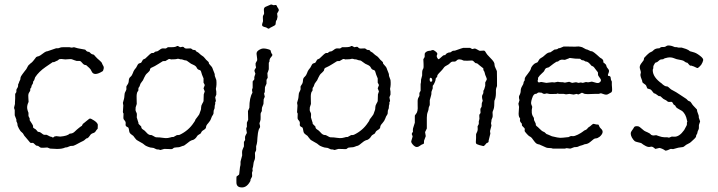

<svg xmlns="http://www.w3.org/2000/svg" viewBox="-20 -655 3212 859"><path d="M61 -276.9Q65.9 -286.6 65.9 -289.1L70.8 -299.3Q71.3 -309.6 74.2 -314Q77.1 -318.4 81.1 -324.2Q85 -330.1 90.3 -336.4Q95.7 -342.8 97.7 -345.7Q99.6 -348.6 103 -355.5Q106 -361.8 108.4 -363.8Q110.8 -365.2 113.3 -368.2Q115.7 -371.1 119.6 -373.5Q123.5 -376 130.9 -385.3Q138.2 -394 139.2 -396Q140.1 -397.9 141.6 -399.4Q143.1 -400.9 146.5 -401.9Q149.9 -402.8 153.8 -403.8Q158.7 -405.3 171.9 -415.5Q185.1 -425.8 192.4 -425.8L231 -439H237.3Q243.7 -439 247.6 -441.4Q252 -443.8 262.2 -443.8H291Q300.3 -440.9 304.2 -442.4Q308.1 -443.8 311 -443.8L328.1 -439L359.9 -433.1Q361.8 -433.1 363.8 -430.2Q368.7 -422.9 378.9 -422.9Q388.2 -413.1 393.1 -412.1Q397.9 -411.1 398.9 -410.6Q400.4 -410.2 407.7 -401.4Q415 -393.1 425.3 -384.8Q435.5 -376.5 437 -370.1L439.9 -363.8Q445.8 -356 443.8 -347.7Q441.9 -339.4 439.9 -336.9Q399.9 -311.5 389.6 -336.4Q385.7 -345.7 379.4 -351.1Q373 -356 365.2 -363.8Q356 -363.3 349.1 -372.1Q341.8 -380.9 338.9 -381.8Q335.9 -382.8 331.1 -382.3Q326.2 -381.8 323.2 -382.3Q320.3 -382.8 312.5 -385.7Q304.7 -388.7 300.8 -390.1Q295.9 -391.1 286.1 -390.1Q276.4 -389.2 272 -389.2L253.9 -391.1Q251 -391.1 245.1 -390.1L236.8 -383.8Q235.8 -382.8 233.9 -382.8L221.7 -377H215.8Q213.9 -376 183.6 -355Q153.3 -334 137.2 -309.1Q136.7 -306.6 134.8 -301.8Q132.8 -296.9 132.8 -295.9Q127.9 -291 127.9 -287.6V-283.2L121.1 -271L120.1 -264.2Q115.2 -259.8 115.2 -254.9V-249Q114.3 -247.1 111.3 -242.7Q108.4 -238.3 107.4 -234.4Q106 -230.5 106.9 -217.3Q107.9 -203.6 107.9 -199.2Q98.1 -179.7 103 -163.1Q103 -161.1 105 -156.7Q106.9 -152.3 107.4 -150.4Q107.9 -148.4 107.4 -142.6Q106.9 -137.2 107.9 -134.8L112.8 -125Q112.8 -121.1 112.8 -117.2Q127.9 -94.7 127.9 -92.3V-86.9Q127.9 -82.5 134.3 -79.6Q140.6 -76.7 144 -71.8Q147.9 -66.9 149.9 -64.9H153.8Q158.7 -64.9 165 -59.6Q171.4 -54.2 176.8 -51.8Q182.6 -51.8 189 -51.8L204.6 -43.9Q210.9 -43.9 214.8 -40Q222.2 -40 222.2 -43.9Q226.1 -44.9 231.9 -45.9L249 -43.9Q281.2 -46.4 292 -57.1Q305.2 -57.1 314 -65.9Q322.8 -74.7 334 -83.5Q345.2 -92.3 346.2 -91.8Q347.2 -93.8 348.6 -96.7Q350.1 -99.6 351.1 -101.1Q352.1 -102.1 354.5 -103.5Q356.4 -104.5 365.2 -112.3Q374 -120.1 375 -120.1Q376 -120.1 377.4 -122.1Q378.9 -124 382.8 -124.5Q386.7 -125 400.4 -116.2Q414.1 -107.4 417 -99.1Q418 -98.6 417.5 -91.8Q417 -85 417 -79.1Q410.6 -72.8 407.7 -67.4Q404.3 -61.5 395.5 -59.1Q386.7 -56.2 381.8 -47.9Q377 -39.6 370.1 -36.1H367.2Q365.2 -34.2 362.3 -32.2Q359.4 -30.3 357.4 -27.8Q355 -25.4 341.8 -19.5Q329.1 -13.2 318.8 -7.3Q308.6 -1.5 301.8 -2.4Q294.9 -2.9 287.6 1Q280.8 4.9 272 4.9Q256.8 12.2 231.4 11.2Q206.1 9.8 204.1 9.8L191.9 4.9Q189 4.9 176.3 5.9Q163.6 6.8 160.6 4.9Q157.7 2.9 155.8 1.5Q153.8 0 152.3 -1Q150.9 -2 149.9 -2.4Q148.9 -2.9 146 -2.9Q143.1 -2.9 141.6 -3.9Q140.1 -4.9 136.2 -8.8Q132.8 -12.7 129.9 -14.6Q127 -16.6 122.6 -15.6Q118.2 -15.1 116.2 -16.1Q114.3 -17.1 107.4 -25.9Q100.6 -34.7 94.2 -41.5Q87.9 -47.9 85.9 -52.7Q83.5 -58.6 77.1 -63.5Q70.8 -67.9 64.5 -80.1Q58.1 -92.8 58.1 -95.7V-100.1Q58.1 -103 53.2 -112.8V-120.1L45.9 -139.2V-163.1Q43 -168.9 43 -173.8L46.9 -189.9V-197.3L47.9 -214.8V-234.9L53.2 -243.2V-249Q53.2 -254.9 54.7 -256.8Q56.2 -258.8 57.1 -260.7Q58.1 -262.7 59.1 -264.2Q61 -268.1 61 -272.5Z M529.8 -194.8Q536.6 -215.3 536.6 -226.6Q536.6 -237.8 541.5 -245.6Q546.4 -253.4 545.4 -260.3Q544.9 -267.1 545.9 -269.5Q546.9 -272 550.3 -276.4Q555.7 -283.2 556.2 -294.4Q556.6 -306.2 564 -311.5Q570.8 -317.4 574.2 -327.6Q577.6 -337.9 582.5 -344.2Q587.9 -350.1 588.9 -352.1Q589.8 -354 591.8 -357.4Q593.8 -360.8 596.2 -365.7Q598.6 -370.6 604.5 -372.1Q609.9 -373 611.8 -375Q613.8 -377 615.7 -381.3Q617.7 -385.7 619.6 -388.2L629.9 -393.1Q654.8 -418 659.7 -418H667Q673.8 -424.8 679.7 -424.8Q685.5 -424.8 694.3 -432.1Q703.1 -439.5 711.4 -438.5Q719.2 -438 721.2 -438Q723.1 -438 731 -443.8H746.1Q766.6 -443.8 772 -449.2Q774.9 -450.2 779.8 -447.3Q784.7 -444.3 785.6 -443.8L797.9 -445.8Q800.8 -445.8 804.7 -441.4Q808.6 -437 818.8 -438Q828.6 -439 832.5 -438.5Q836.4 -438 842.8 -432.1L850.6 -431.2Q854.5 -431.2 856 -428.2Q857.4 -424.3 861.8 -422.9Q866.2 -421.4 872.6 -415Q878.9 -408.7 884.8 -405.3Q891.1 -401.9 897 -394Q902.8 -386.2 907.7 -382.8Q912.6 -378.9 913.6 -377L915 -370.1Q917 -367.2 920.9 -363.3Q924.8 -359.4 927.7 -355.5Q930.7 -351.1 932.6 -344.2Q935.1 -336.9 938 -330.6Q940.9 -324.2 940.9 -320.3V-315.9L947.8 -296.9Q950.2 -276.4 945.8 -257.3Q948.7 -245.6 947.8 -231.9L942.9 -219.7L945.8 -204.1Q945.8 -199.2 942.9 -199.2Q942.9 -194.3 942.9 -189.9Q939.9 -181.2 940.4 -175.8Q940.9 -170.4 938 -165.5Q935.1 -160.2 935.5 -152.8Q936 -145.5 932.6 -141.1Q927.7 -135.3 924.3 -124.5Q920.9 -114.3 911.6 -104Q901.9 -93.8 901.9 -86.9Q901.9 -80.1 893.1 -74.7Q884.3 -69.3 883.3 -67.4Q881.8 -65.4 880.9 -64Q879.9 -62 879.4 -60.5Q878.4 -57.1 871.1 -53.7Q863.8 -50.3 860.8 -44.4Q857.9 -38.6 851.1 -33.2Q843.8 -27.8 838.9 -27.8Q829.1 -24.4 816.4 -13.2Q803.7 -2 796.9 -2L783.7 2.9Q780.8 3.9 769.5 4.4Q758.3 4.9 755.9 7.8Q752.9 10.7 750.5 11.7Q748 12.7 733.4 11.7Q718.8 11.2 714.8 11.2L697.8 16.1L690.9 14.2Q689.9 13.2 685.5 13.7Q681.2 14.2 674.3 10.3Q667.5 5.9 660.2 5.9Q652.8 5.9 642.1 1.5Q630.9 -2.9 628.4 -5.4Q621.1 -12.7 605.5 -20.5Q589.8 -28.3 586.4 -34.2Q582.5 -39.6 580.1 -42Q577.6 -44.9 576.7 -46.9Q575.7 -47.9 567.4 -53.7Q559.1 -59.6 558.1 -67.9Q556.6 -76.2 556.2 -78.6Q555.7 -81.1 554.7 -83Q553.7 -85 551.3 -85.9Q540 -90.3 542 -99.6Q543.5 -108.9 538.6 -114.7Q533.7 -120.1 532.7 -123Q531.7 -126 532.2 -134.8Q532.7 -143.6 532.7 -147Q529.8 -149.9 529.8 -154.8L531.7 -183.1ZM810.5 -384.8Q806.2 -384.8 800.3 -387.2Q794.4 -389.6 790.5 -389.6Q786.6 -389.2 783.7 -390.6Q779.8 -392.1 774.9 -392.1Q767.1 -389.2 744.6 -389.2Q742.7 -391.1 735.8 -391.1L719.7 -381.8H713.9Q710 -381.8 708.5 -381.3Q707 -380.9 689 -369.1Q670.4 -357.4 660.6 -353.5Q650.9 -350.1 650.9 -342.8Q650.9 -338.4 642.1 -330.6Q633.3 -323.2 631.3 -319.3Q628.9 -315.4 625 -307.6Q621.6 -298.8 619.6 -295.9Q617.7 -293 613.8 -288.1Q609.9 -283.2 608.4 -280.3Q606.9 -277.3 606 -273.4Q604.5 -267.6 601.6 -264.6Q598.6 -261.7 599.1 -256.8Q599.6 -252 599.1 -250.5Q598.6 -249 597.2 -247.1Q595.7 -245.1 594.7 -243.7Q593.8 -242.2 593.3 -240.2Q592.8 -238.3 591.8 -233.4Q590.8 -228.5 591.3 -212.4Q591.8 -195.8 591.8 -189.9L586.9 -174.8Q585.4 -161.1 587.9 -156.7Q589.8 -152.8 590.8 -150.4Q591.8 -147.9 592.3 -146Q592.8 -144 592.3 -138.2Q591.8 -132.3 591.8 -129.9L598.6 -107.9Q599.6 -106.9 599.6 -104.5V-101.1L611.8 -88.9Q611.8 -80.1 619.6 -75.7Q627.4 -71.3 634.3 -63Q644.5 -50.8 654.3 -50.8H657.7Q660.6 -48.8 664.6 -47.4Q668.5 -45.9 672.4 -43Q676.8 -40 684.1 -40.5Q690.9 -41 706.5 -38.6Q722.2 -36.1 731 -37.6Q740.7 -39.1 744.1 -40.5Q747.6 -42 750.5 -42H755.9L772 -50.8H777.8Q781.7 -50.8 783.7 -51.8Q823.7 -70.8 846.7 -106Q851.6 -113.8 853 -115.2V-117.2Q853 -119.1 862.8 -131.3Q872.6 -143.6 873 -147.9Q874 -152.3 876.5 -157.7Q878.9 -163.1 879.4 -167.5Q879.9 -171.9 879.9 -175.8Q879.9 -182.6 885.3 -191.9Q890.6 -200.7 890.6 -203.1L891.6 -232.9L896 -246.1L890.6 -259.8L896 -273.9Q896 -276.4 890.6 -285.2V-304.2Q882.3 -323.2 880.4 -332Q878.4 -340.8 872.6 -341.8Q863.8 -343.8 860.4 -351.6Q856.9 -359.9 845.7 -364.7Q834 -369.1 824.7 -377Q815.4 -384.8 810.5 -384.8Z M1177.7 -307.1 1172.4 -297.9V-280.8Q1167.5 -271 1165.5 -265.1L1164.6 -242.2Q1161.6 -239.3 1161.6 -235.8L1164.6 -222.2Q1159.7 -212.4 1159.7 -210.9L1158.7 -189.9L1152.3 -173.8Q1151.4 -170.9 1151.4 -165.5V-158.2L1146.5 -148.9Q1145.5 -144 1146 -131.3Q1146.5 -118.7 1144 -112.8Q1141.6 -106.9 1141.1 -104.5Q1140.6 -102.1 1142.1 -97.2Q1143.6 -92.8 1143.6 -87.9Q1143.6 -83 1138.7 -78.1Q1132.8 -60.1 1131.8 -39.1Q1130.9 -18.1 1128.9 -11.2Q1126.5 -3.9 1126 -1Q1125.5 2 1126 8.3Q1126.5 14.6 1125.5 18.1L1120.6 28.8Q1120.6 33.2 1121.1 43Q1121.6 52.7 1119.6 58.6Q1117.7 64.5 1116.2 67.4Q1114.7 71.3 1113.8 79.1Q1112.8 86.9 1112.3 89.8L1109.4 100.6L1110.4 108.4L1107.4 118.2Q1107.4 120.1 1107.9 126.5Q1108.4 132.8 1107.4 135.7Q1106.4 138.7 1104 142.1Q1101.6 146 1101.1 147.5Q1100.6 148.9 1100.6 151.9Q1100.6 154.8 1099.6 155.8Q1081.1 190.4 1051.3 182.1Q1041.5 179.2 1038.6 168.9Q1037.6 168 1037.6 151.9Q1037.6 135.7 1038.6 134.3Q1039.6 132.8 1044.9 129.9Q1050.3 127 1050.3 123L1053.7 92.8Q1056.6 83 1056.2 76.2Q1055.7 69.3 1056.6 65.9L1063.5 40Q1063.5 36.1 1063 27.8Q1062.5 19.5 1066.4 11.2Q1070.3 2.9 1071.3 0V-20L1076.7 -28.8Q1076.7 -30.8 1076.2 -38.1Q1075.7 -45.4 1079.6 -51.3Q1083.5 -57.1 1084.5 -60.1L1081.5 -78.1Q1081.5 -84 1084.5 -86.9V-106L1090.3 -119.1L1089.4 -158.2L1095.7 -172.9Q1095.7 -217.8 1109.4 -240.2L1107.4 -252.9L1110.4 -262.2V-290Q1110.4 -292 1114.7 -295.9Q1119.1 -299.8 1117.7 -304.7Q1116.7 -310.1 1122.6 -325.2Q1117.7 -336.4 1118.7 -341.8L1125.5 -353Q1122.6 -363.3 1123.5 -372.1L1130.4 -384.8Q1131.3 -390.1 1129.9 -397Q1128.4 -403.8 1127.9 -413.1Q1126.5 -427.7 1147.9 -436Q1157.7 -439.9 1172.9 -436.5Q1187.5 -433.1 1189.5 -430.7Q1191.4 -428.7 1191.9 -423.8Q1192.4 -418.9 1198.7 -410.2Q1198.7 -405.3 1191.9 -398.4Q1185.1 -391.6 1185.5 -378.9Q1182.6 -376 1182.6 -373V-345.2Q1177.7 -329.1 1176.3 -328.1ZM1224.1 -602.1Q1220.7 -597.2 1219.7 -594.2L1221.7 -580.1L1218.8 -566.9Q1217.3 -564.9 1216.3 -563.5Q1215.3 -562 1214.4 -559.1Q1213.4 -555.7 1213.4 -550.8Q1213.4 -545.9 1211.4 -543.5Q1209.5 -541 1200.2 -536.6Q1190.9 -532.2 1188 -530.3Q1185.5 -527.8 1183.6 -526.9Q1182.1 -525.9 1177.2 -528.3Q1172.4 -531.2 1170.9 -532.2Q1169.4 -533.2 1165.5 -533.7Q1161.6 -534.2 1156.2 -537.1Q1150.9 -540 1153.3 -548.8Q1155.3 -557.1 1156.2 -558.1Q1156.7 -559.1 1156.7 -561Q1156.7 -563 1156.2 -572.3Q1155.8 -582 1156.7 -584Q1157.7 -585.9 1159.7 -589.4Q1161.6 -592.8 1161.6 -595.7Q1161.6 -598.6 1160.6 -609.4Q1159.7 -620.6 1168 -624.5Q1188.5 -633.3 1190.9 -634.3Q1192.9 -635.7 1197.8 -633.8Q1202.6 -631.8 1203.6 -631.8L1214.4 -632.8Q1219.7 -629.9 1219.7 -625Q1227.5 -614.3 1227.5 -610.4Q1227.5 -606.4 1224.1 -602.1Z M1309.1 -194.8Q1315.9 -215.3 1315.9 -226.6Q1315.9 -237.8 1320.8 -245.6Q1325.7 -253.4 1324.7 -260.3Q1324.2 -267.1 1325.2 -269.5Q1326.2 -272 1329.6 -276.4Q1335 -283.2 1335.4 -294.4Q1335.9 -306.2 1343.3 -311.5Q1350.1 -317.4 1353.5 -327.6Q1356.9 -337.9 1361.8 -344.2Q1367.2 -350.1 1368.2 -352.1Q1369.1 -354 1371.1 -357.4Q1373 -360.8 1375.5 -365.7Q1377.9 -370.6 1383.8 -372.1Q1389.2 -373 1391.1 -375Q1393.1 -377 1395 -381.3Q1397 -385.7 1398.9 -388.2L1409.2 -393.1Q1434.1 -418 1439 -418H1446.3Q1453.1 -424.8 1459 -424.8Q1464.8 -424.8 1473.6 -432.1Q1482.4 -439.5 1490.7 -438.5Q1498.5 -438 1500.5 -438Q1502.4 -438 1510.3 -443.8H1525.4Q1545.9 -443.8 1551.3 -449.2Q1554.2 -450.2 1559.1 -447.3Q1564 -444.3 1564.9 -443.8L1577.1 -445.8Q1580.1 -445.8 1584 -441.4Q1587.9 -437 1598.1 -438Q1607.9 -439 1611.8 -438.5Q1615.7 -438 1622.1 -432.1L1629.9 -431.2Q1633.8 -431.2 1635.3 -428.2Q1636.7 -424.3 1641.1 -422.9Q1645.5 -421.4 1651.9 -415Q1658.2 -408.7 1664.1 -405.3Q1670.4 -401.9 1676.3 -394Q1682.1 -386.2 1687 -382.8Q1691.9 -378.9 1692.9 -377L1694.3 -370.1Q1696.3 -367.2 1700.2 -363.3Q1704.1 -359.4 1707 -355.5Q1710 -351.1 1711.9 -344.2Q1714.4 -336.9 1717.3 -330.6Q1720.2 -324.2 1720.2 -320.3V-315.9L1727.1 -296.9Q1729.5 -276.4 1725.1 -257.3Q1728 -245.6 1727.1 -231.9L1722.2 -219.7L1725.1 -204.1Q1725.1 -199.2 1722.2 -199.2Q1722.2 -194.3 1722.2 -189.9Q1719.2 -181.2 1719.7 -175.8Q1720.2 -170.4 1717.3 -165.5Q1714.4 -160.2 1714.8 -152.8Q1715.3 -145.5 1711.9 -141.1Q1707 -135.3 1703.6 -124.5Q1700.2 -114.3 1690.9 -104Q1681.2 -93.8 1681.2 -86.9Q1681.2 -80.1 1672.4 -74.7Q1663.6 -69.3 1662.6 -67.4Q1661.1 -65.4 1660.2 -64Q1659.2 -62 1658.7 -60.5Q1657.7 -57.1 1650.4 -53.7Q1643.1 -50.3 1640.1 -44.4Q1637.2 -38.6 1630.4 -33.2Q1623 -27.8 1618.2 -27.8Q1608.4 -24.4 1595.7 -13.2Q1583 -2 1576.2 -2L1563 2.9Q1560.1 3.9 1548.8 4.4Q1537.6 4.9 1535.2 7.8Q1532.2 10.7 1529.8 11.7Q1527.3 12.7 1512.7 11.7Q1498 11.2 1494.1 11.2L1477.1 16.1L1470.2 14.2Q1469.2 13.2 1464.8 13.7Q1460.4 14.2 1453.6 10.3Q1446.8 5.9 1439.5 5.9Q1432.1 5.9 1421.4 1.5Q1410.2 -2.9 1407.7 -5.4Q1400.4 -12.7 1384.8 -20.5Q1369.1 -28.3 1365.7 -34.2Q1361.8 -39.6 1359.4 -42Q1356.9 -44.9 1356 -46.9Q1355 -47.9 1346.7 -53.7Q1338.4 -59.6 1337.4 -67.9Q1335.9 -76.2 1335.4 -78.6Q1335 -81.1 1334 -83Q1333 -85 1330.6 -85.9Q1319.3 -90.3 1321.3 -99.6Q1322.8 -108.9 1317.9 -114.7Q1313 -120.1 1312 -123Q1311 -126 1311.5 -134.8Q1312 -143.6 1312 -147Q1309.1 -149.9 1309.1 -154.8L1311 -183.1ZM1589.8 -384.8Q1585.4 -384.8 1579.6 -387.2Q1573.7 -389.6 1569.8 -389.6Q1565.9 -389.2 1563 -390.6Q1559.1 -392.1 1554.2 -392.1Q1546.4 -389.2 1523.9 -389.2Q1522 -391.1 1515.1 -391.1L1499 -381.8H1493.2Q1489.3 -381.8 1487.8 -381.3Q1486.3 -380.9 1468.3 -369.1Q1449.7 -357.4 1439.9 -353.5Q1430.2 -350.1 1430.2 -342.8Q1430.2 -338.4 1421.4 -330.6Q1412.6 -323.2 1410.6 -319.3Q1408.2 -315.4 1404.3 -307.6Q1400.9 -298.8 1398.9 -295.9Q1397 -293 1393.1 -288.1Q1389.2 -283.2 1387.7 -280.3Q1386.2 -277.3 1385.3 -273.4Q1383.8 -267.6 1380.9 -264.6Q1377.9 -261.7 1378.4 -256.8Q1378.9 -252 1378.4 -250.5Q1377.9 -249 1376.5 -247.1Q1375 -245.1 1374 -243.7Q1373 -242.2 1372.6 -240.2Q1372.1 -238.3 1371.1 -233.4Q1370.1 -228.5 1370.6 -212.4Q1371.1 -195.8 1371.1 -189.9L1366.2 -174.8Q1364.7 -161.1 1367.2 -156.7Q1369.1 -152.8 1370.1 -150.4Q1371.1 -147.9 1371.6 -146Q1372.1 -144 1371.6 -138.2Q1371.1 -132.3 1371.1 -129.9L1377.9 -107.9Q1378.9 -106.9 1378.9 -104.5V-101.1L1391.1 -88.9Q1391.1 -80.1 1398.9 -75.7Q1406.7 -71.3 1413.6 -63Q1423.8 -50.8 1433.6 -50.8H1437Q1439.9 -48.8 1443.8 -47.4Q1447.8 -45.9 1451.7 -43Q1456.1 -40 1463.4 -40.5Q1470.2 -41 1485.8 -38.6Q1501.5 -36.1 1510.3 -37.6Q1520 -39.1 1523.4 -40.5Q1526.9 -42 1529.8 -42H1535.2L1551.3 -50.8H1557.1Q1561 -50.8 1563 -51.8Q1603 -70.8 1626 -106Q1630.9 -113.8 1632.3 -115.2V-117.2Q1632.3 -119.1 1642.1 -131.3Q1651.9 -143.6 1652.3 -147.9Q1653.3 -152.3 1655.8 -157.7Q1658.2 -163.1 1658.7 -167.5Q1659.2 -171.9 1659.2 -175.8Q1659.2 -182.6 1664.6 -191.9Q1669.9 -200.7 1669.9 -203.1L1670.9 -232.9L1675.3 -246.1L1669.9 -259.8L1675.3 -273.9Q1675.3 -276.4 1669.9 -285.2V-304.2Q1661.6 -323.2 1659.7 -332Q1657.7 -340.8 1651.9 -341.8Q1643.1 -343.8 1639.6 -351.6Q1636.2 -359.9 1625 -364.7Q1613.3 -369.1 1604 -377Q1594.7 -384.8 1589.8 -384.8Z M1880.9 -417Q1888.2 -428.2 1906.7 -428.2Q1912.6 -431.2 1916.5 -431.2Q1920.4 -431.2 1923.8 -428.2Q1939.9 -418 1936 -411.1Q1932.1 -404.3 1935.5 -397.9Q1939 -391.1 1941.4 -390.1Q1943.8 -389.2 1952.6 -397.9Q1962.9 -408.2 1967.3 -408.2H1971.7Q1974.6 -414.6 1981.4 -417.5Q1987.8 -420.9 1991.7 -420.4Q1995.6 -419.9 1999 -423.3Q2004.4 -428.2 2009.8 -428.2H2014.6Q2051.8 -441.4 2052.7 -440.9H2083L2091.8 -436Q2093.8 -435.1 2097.2 -436.5Q2101.1 -438 2104 -438Q2106.9 -438 2114.7 -433.6Q2122.6 -429.2 2124.5 -428.2Q2126.5 -427.2 2136.2 -428.2Q2146 -429.7 2148.9 -426.8Q2151.9 -423.8 2154.8 -418Q2157.7 -412.1 2171.4 -398.4Q2185.1 -384.8 2189 -377.9Q2192.9 -371.1 2192.4 -366.2Q2191.9 -360.4 2197.3 -349.6Q2202.6 -338.9 2203.1 -335.9Q2203.6 -333 2203.6 -301.8V-270Q2198.7 -259.3 2198.7 -251.5V-238.8Q2198.7 -217.8 2191.9 -204.1Q2191.9 -175.8 2188.5 -167Q2185.1 -158.2 2184.1 -155.3Q2183.1 -152.3 2184.1 -143.6Q2184.6 -134.3 2183.6 -130.9L2178.7 -118.2V-113.8L2176.8 -104L2178.7 -92.8L2172.9 -70.8Q2171.9 -68.8 2172.9 -64Q2173.8 -59.1 2173.8 -57.1L2166 -25.4V-21Q2163.6 -16.1 2160.6 -16.1Q2157.7 -16.6 2151.9 -8.8Q2146 -1 2142.1 -1.5Q2138.2 -2 2124.5 -5.9Q2111.8 -9.8 2110.4 -12.7Q2108.9 -15.6 2108.9 -19.5L2109.9 -37.1V-53.2Q2109.9 -56.2 2111.8 -59.1Q2113.8 -62 2115.7 -67.9Q2117.7 -73.2 2117.2 -80.1Q2116.7 -86.9 2116.7 -89.8L2121.6 -99.1Q2122.6 -102.1 2122.1 -107.4Q2121.6 -112.8 2123 -115.2L2125 -123.5Q2125 -125 2124.5 -132.8Q2124 -140.6 2125 -142.6Q2126 -144.5 2127.9 -146.5Q2129.9 -148.9 2129.9 -151.4Q2129.9 -153.3 2129.4 -160.2Q2128.9 -167 2129.9 -169.4Q2130.9 -171.9 2132.8 -174.3Q2134.8 -176.8 2134.8 -179.2L2135.7 -193.8L2139.6 -204.1Q2134.3 -223.6 2138.2 -230Q2142.6 -236.3 2142.6 -241.7V-249Q2146.5 -252.9 2150.9 -271V-286.1L2157.7 -298.8Q2158.7 -303.2 2154.3 -312Q2149.9 -321.3 2149.4 -326.2Q2148.4 -334 2142.6 -341.8V-347.7Q2142.6 -350.1 2138.7 -352.1Q2134.8 -354.5 2124.5 -363.3Q2114.3 -372.6 2112.8 -372.1H2109.4Q2106.9 -372.1 2102.1 -377.4Q2097.2 -382.8 2094.2 -383.8Q2091.3 -384.8 2081.5 -383.8Q2071.8 -382.8 2054.7 -383.8Q2032.2 -395 2022.5 -383.8Q2017.6 -378.4 2008.8 -379.4Q2000 -380.4 1993.7 -373Q1987.3 -366.2 1980.5 -363.3Q1974.1 -359.9 1971.2 -357.9Q1967.3 -355 1963.4 -349.1Q1959.5 -343.3 1951.2 -335Q1942.4 -326.7 1937 -318.8L1936 -312Q1935.1 -310.1 1932.1 -307.1Q1929.2 -304.7 1929.2 -302.7Q1928.7 -300.8 1928.7 -297.9Q1928.7 -294.9 1925.3 -287.1Q1921.9 -279.3 1920.9 -277.8Q1919.9 -275.9 1918 -273.9Q1916 -272 1916 -271V-259.8L1910.6 -245.1Q1909.7 -243.2 1910.2 -238.3Q1910.6 -233.4 1906.7 -220.7Q1902.8 -208 1902.8 -207V-185.1Q1897 -173.3 1897.5 -168.9Q1897.9 -164.6 1894 -154.8Q1889.6 -144.5 1889.6 -128.9V-80.1L1881.8 -64L1884.8 -45.9L1877 -24.9V-18.6Q1877 -11.7 1874.5 -11.2Q1865.2 -8.3 1857.4 -2Q1844.2 8.3 1831.5 -3.4Q1818.8 -15.6 1819.8 -22.9L1825.7 -43Q1826.7 -44.9 1824.7 -48.8Q1822.8 -52.7 1822.3 -54.7Q1821.8 -56.6 1824.2 -60.5Q1826.7 -64 1827.6 -65.9Q1827.6 -67.4 1827.1 -73.2Q1826.7 -79.1 1831.1 -90.8Q1835.4 -102.5 1835.9 -106V-137.2Q1835.9 -139.2 1841.3 -145.5Q1850.6 -156.2 1848.6 -182.6Q1847.2 -209 1851.1 -216.3Q1855 -223.6 1856 -225.6Q1856.9 -227.5 1856.4 -232.9Q1856 -237.8 1856.9 -240.2L1861.8 -249V-278.8Q1863.8 -284.2 1863.8 -298.8L1868.7 -317.9V-329.1Q1868.7 -338.9 1871.1 -343.3Q1873.5 -347.2 1874.5 -350.1Q1875.5 -353 1875 -369.1Q1874 -385.3 1874 -390.1L1879.9 -399.9Q1879.9 -417 1880.9 -417ZM1912.6 -303.2Q1903.3 -312.5 1902.3 -300.3Q1901.9 -295.9 1903.8 -292Q1905.8 -288.1 1908.7 -289.1Q1916.5 -291 1912.6 -303.2Z M2478.5 -439Q2485.8 -439 2501.5 -446.8H2517.6Q2539.6 -446.8 2546.4 -446.3Q2553.2 -445.8 2561 -446.8Q2568.8 -447.8 2576.7 -445.8Q2583.5 -443.8 2584.5 -443.8L2602.5 -434.1H2605.5L2623.5 -425.8H2627Q2633.8 -425.8 2664.6 -397Q2679.2 -389.6 2679.2 -381.8V-376Q2681.2 -374 2686.5 -370.1Q2691.9 -366.2 2692.9 -360.8Q2693.8 -354 2700.7 -346.7Q2708 -339.4 2702.1 -327.1Q2696.3 -314.9 2704.6 -314.9H2706.5Q2712.4 -313 2712.4 -305.2Q2712.4 -297.4 2717.3 -290V-274.9Q2717.3 -273.4 2718.3 -261.7Q2719.2 -250 2717.8 -246.6Q2716.3 -243.2 2715.3 -242.2Q2714.4 -241.2 2711.9 -240.2Q2709.5 -239.3 2701.7 -234.4Q2693.8 -229.5 2683.6 -232.9L2668.5 -237.8L2658.2 -234.9Q2648.4 -234.9 2639.2 -234.9L2609.9 -233.9Q2602.5 -233.9 2596.2 -234.9L2583.5 -240.2L2569.3 -232.9Q2567.4 -231.9 2564 -233.4Q2560.5 -234.9 2559.6 -234.9L2546.4 -231.9L2527.8 -234.9L2512.2 -232.9L2502.4 -234.9H2480.5L2475.6 -236.8L2469.2 -234.9Q2459.5 -234.9 2449.2 -234.4Q2439 -233.9 2432.6 -235.8Q2426.3 -237.8 2423.8 -236.8Q2418.9 -234.9 2414.6 -234.9Q2410.2 -234.9 2403.3 -240.2Q2388.7 -242.7 2385.3 -239.3Q2380.4 -234.9 2377 -234.9H2373.5Q2367.7 -231.9 2364.3 -225.1Q2354.5 -201.2 2356.4 -189.9L2361.3 -176.8Q2354.5 -147 2366.7 -130.9Q2369.1 -127.4 2369.1 -122.6V-118.2Q2371.1 -112.8 2374 -107.9Q2377.4 -103 2377 -99.1Q2376.5 -93.8 2380.9 -90.8Q2385.3 -87.9 2395.5 -77.6Q2405.8 -67.4 2409.7 -66.4Q2413.6 -65.4 2415.5 -64Q2417.5 -63 2420.4 -59.6Q2423.3 -56.2 2425.3 -55.2Q2427.2 -54.2 2431.2 -53.2Q2435.1 -52.2 2442.4 -48.3Q2449.7 -44.4 2455.6 -43.9L2473.1 -40Q2486.8 -37.1 2499.5 -39.1Q2512.2 -41 2517.1 -41Q2522 -41 2523.4 -41.5Q2526.9 -42.5 2530.3 -44.9Q2533.7 -47.4 2542 -45.9Q2549.8 -44.9 2565.4 -52.7Q2581.5 -61 2587.9 -66.4Q2594.2 -71.8 2596.7 -72.3Q2603.5 -74.2 2606.9 -78.6Q2610.4 -83 2611.3 -84Q2612.3 -85 2616.2 -87.4Q2620.6 -89.8 2625.5 -94.7Q2630.4 -99.6 2635.3 -101.1L2648.4 -98.1Q2657.2 -98.1 2658.2 -96.7Q2659.2 -95.7 2660.6 -90.8Q2662.6 -85 2668.5 -79.6Q2686 -64.5 2663.6 -43.9Q2653.3 -36.1 2647 -36.1Q2640.6 -36.1 2635.7 -32.2Q2630.4 -28.3 2619.6 -19Q2608.9 -10.3 2596.2 -9.8Q2585 -4.9 2579.6 -3.9Q2574.2 -2.9 2568.8 0Q2563.5 2.9 2558.1 2.9Q2552.2 2.9 2549.3 3.4Q2546.4 3.9 2540 6.8Q2533.7 9.8 2530.3 9.8L2515.1 7.8L2507.3 9.8Q2480.5 9.8 2453.6 9.8L2446.3 7.8Q2427.7 7.8 2420.9 3.9Q2413.6 0 2404.8 -3.4Q2396 -6.8 2395.5 -7.8Q2384.3 -9.8 2379.4 -13.2Q2374.5 -16.6 2366.2 -28.3Q2358.4 -40 2354.5 -42Q2350.6 -43.9 2347.7 -45.9Q2344.2 -47.9 2336.4 -56.6Q2328.6 -65.4 2327.6 -67.9Q2326.7 -69.3 2327.6 -74.2Q2328.1 -79.1 2326.7 -81.1Q2325.2 -83 2315.4 -92.8L2314.5 -102.1Q2305.7 -110.8 2306.2 -116.7Q2307.1 -122.1 2307.1 -124L2302.2 -132.8Q2300.3 -138.7 2300.3 -146.5L2302.2 -176.8L2299.3 -190.9L2304.2 -207Q2304.2 -208 2302.7 -212.4Q2301.3 -216.8 2302.2 -225.1Q2309.6 -237.8 2309.6 -248.5Q2309.6 -259.3 2315.9 -269.5Q2322.3 -279.8 2322.3 -283.7Q2322.3 -287.1 2322.8 -288.1Q2323.2 -289.1 2324.2 -290.5Q2325.2 -292 2326.2 -293.5Q2327.1 -294.9 2327.6 -296.4Q2328.1 -297.9 2327.6 -301.3Q2327.6 -304.7 2329.6 -308.6Q2331.5 -312.5 2340.8 -324.2Q2353 -339.4 2355 -347.2Q2356.4 -355 2364.3 -363.8Q2372.6 -372.1 2377.9 -373.5Q2383.3 -375 2384.8 -376.5Q2387.2 -378.9 2390.6 -385.7Q2394 -392.6 2400.4 -395.5Q2408.7 -399.4 2419.9 -410.2Q2431.2 -420.9 2442.4 -420.9Q2445.8 -422.4 2460.4 -433.1L2468.3 -434.1Q2473.6 -434.1 2478.5 -439ZM2475.6 -289.1Q2482.4 -287.1 2498.5 -287.1L2507.3 -285.2L2526.4 -289.1Q2527.3 -289.1 2539.6 -284.2L2557.1 -287.1L2568.4 -284.2L2578.6 -286.1L2587.4 -284.2L2601.6 -288.1Q2603.5 -288.1 2607.9 -287.1Q2612.3 -286.1 2619.1 -288.1Q2626.5 -290 2628.9 -289.6Q2631.3 -289.1 2636.2 -287.6Q2641.1 -286.1 2648.4 -284.2Q2655.8 -282.2 2661.6 -285.6Q2667.5 -289.1 2668.5 -294.9Q2668.9 -300.8 2662.1 -308.6Q2655.3 -316.4 2655.3 -322.8V-330.1Q2654.3 -333 2649.9 -337.9Q2645.5 -342.8 2641.6 -348.6Q2634.8 -359.4 2627.4 -359.9Q2625.5 -362.3 2617.2 -371.1Q2608.9 -379.9 2599.6 -379.9Q2598.1 -381.3 2591.3 -384.8Q2582.5 -384.8 2579.1 -388.7Q2575.7 -392.6 2573.7 -392.1Q2550.8 -392.1 2539.1 -394.5Q2527.3 -397 2525.4 -394Q2510.3 -388.2 2507.3 -387.2L2495.6 -388.2Q2484.9 -388.2 2476.6 -379.9Q2469.2 -379.9 2465.3 -376Q2462.4 -375 2435.5 -354Q2433.6 -353 2427.2 -351.6Q2420.9 -350.1 2417.5 -343.3Q2414.6 -335.9 2411.6 -333.5Q2408.7 -331.1 2405.3 -327.6Q2393.6 -317.4 2387.2 -307.1V-299.8Q2386.2 -298.8 2386.2 -296.9L2385.3 -293Q2386.7 -284.7 2394 -286.6Q2401.4 -289.1 2403.3 -288.1L2424.3 -284.2L2450.2 -287.1L2460.4 -286.1Z M2912.6 -49.8Q2916 -50.8 2917 -49.8L2928.2 -45.9Q2942.4 -41 2951.7 -41H2964.4L2973.1 -39.1L2985.4 -43.9Q2988.3 -43.9 2996.1 -43.5Q3019 -42 3041 -73.2L3052.2 -94.2Q3053.2 -95.2 3053.2 -100.1V-106L3055.2 -112.8Q3053.2 -114.7 3053.2 -118.2Q3048.3 -144 3032.2 -158.2Q3028.3 -161.1 3017.6 -166.5Q3006.8 -171.9 3003.9 -177.2Q3001.5 -182.1 3000.5 -183.1Q2999.5 -184.1 2997.1 -185.1Q2995.1 -186 2994.1 -187Q2993.2 -188 2991.2 -191.9Q2989.3 -195.8 2987.3 -198.2Q2984.9 -200.2 2978 -199.2Q2969.7 -197.8 2965.3 -202.1Q2960.9 -206.5 2955.6 -208.5Q2950.2 -210.9 2948.2 -212.4Q2946.3 -213.9 2944.3 -215.8Q2942.9 -217.8 2939.9 -219.7Q2937 -221.7 2935.1 -224.1L2929.7 -225.1H2927.2Q2924.3 -227.1 2918.5 -231.4Q2910.2 -237.8 2905.3 -237.8Q2901.9 -241.2 2897.9 -247.1Q2892.1 -255.4 2885.7 -256.3Q2879.4 -257.8 2877 -258.8Q2875 -260.7 2873 -266.6Q2871.1 -272.5 2869.6 -273.9Q2868.2 -275.9 2862.3 -279.8Q2856.4 -283.7 2854 -287.1L2853 -293.9Q2845.2 -312 2845.2 -320.8L2847.2 -331.1Q2847.2 -335 2843.3 -346.7Q2839.4 -358.4 2848.1 -370.1L2858.4 -383.8Q2860.4 -385.7 2860.8 -390.6Q2861.3 -395.5 2862.3 -396.5Q2863.8 -398.4 2874.5 -409.2Q2885.3 -419.9 2891.6 -421.9Q2897.9 -423.8 2905.3 -431.6Q2913.1 -439 2930.2 -439Q2937 -445.8 2945.8 -444.8Q2954.6 -443.8 2960.9 -448.7Q2967.3 -454.1 2986.3 -449.2L2998 -444.8Q2999 -443.8 3002.4 -444.3Q3005.9 -444.8 3016.1 -441.9Q3022.9 -441.9 3030.3 -441.9Q3054.2 -435.1 3059.6 -431.2Q3064.9 -426.8 3066.9 -425.8Q3068.8 -424.8 3079.1 -422.4Q3088.4 -419.9 3094.2 -417Q3100.1 -414.1 3102.5 -412.1Q3105 -410.2 3110.8 -406.2Q3127.9 -393.6 3126 -385.3Q3124.5 -377 3117.2 -365.2Q3103.5 -349.1 3099.1 -350.6Q3095.2 -352.1 3090.8 -354.5Q3086.4 -356.9 3083.5 -357.9Q3080.6 -358.9 3078.6 -359.4Q3076.2 -359.9 3074.7 -360.8Q3073.2 -361.8 3069.8 -361.3Q3066.4 -360.8 3062 -366.7Q3057.1 -373 3055.7 -374Q3054.2 -375 3051.8 -375Q3049.3 -375 3045.4 -377.9Q3041.5 -380.9 3039.1 -382.3Q3037.1 -383.8 3029.8 -385.7Q3022.5 -387.7 3015.1 -388.7Q3008.3 -389.2 2995.6 -394.5Q2982.9 -399.9 2967.8 -397.5Q2952.1 -395 2947.3 -390.1Q2935.1 -389.6 2931.6 -386.7Q2928.2 -383.8 2926.8 -382.8Q2925.3 -381.8 2922.9 -379.4Q2920.4 -377 2916.5 -376Q2912.1 -375 2911.1 -374Q2902.3 -360.8 2902.8 -355Q2903.3 -349.1 2901.9 -347.2Q2900.4 -345.2 2900.4 -340.8Q2900.4 -309.6 2941.4 -280.8Q2941.4 -279.8 2948.7 -274.4Q2956.1 -269 2959 -269L2966.3 -268.1Q2973.1 -263.7 2977.1 -259.3Q2981 -254.9 2992.2 -249.5Q3003.4 -244.1 3022 -231.4Q3040.5 -218.8 3046.4 -215.3Q3052.2 -211.9 3054.2 -209Q3058.1 -203.6 3064 -202.1Q3069.8 -200.7 3073.7 -193.4Q3077.1 -186 3098.1 -165Q3098.1 -157.7 3102.5 -147.5Q3106.9 -137.7 3106.4 -132.8Q3106 -127.9 3107.4 -126L3112.3 -111.8L3107.4 -97.2Q3106.4 -94.2 3106.9 -85.9Q3107.4 -77.6 3104 -72.8Q3101.1 -67.9 3100.6 -63.5Q3100.1 -59.1 3099.1 -57.1Q3098.1 -55.2 3096.7 -53.2Q3094.2 -49.8 3094.2 -45.4Q3094.2 -41 3086.4 -33.7Q3078.6 -26.9 3073.2 -21.5Q3068.4 -16.1 3058.6 -11.7Q3048.8 -7.3 3043.9 -2.4Q3039.1 2 3035.2 2.9Q3031.2 3.9 3023.9 4.4Q3016.6 4.9 3014.2 5.9L2991.2 12.2L2983.9 11.2H2980Q2977.1 12.2 2970.2 15.6Q2963.4 19 2957 19Q2943.4 9.3 2930.2 6.8L2912.1 11.2Q2910.2 9.8 2905.3 5.9Q2897.5 -1 2888.7 2Q2879.9 4.4 2867.7 -2.4Q2856 -8.8 2853 -11.7Q2850.1 -14.6 2846.2 -15.6Q2842.3 -17.1 2832.5 -19Q2822.8 -21 2819.3 -23.9Q2813.5 -28.8 2807.1 -39.6Q2797.4 -58.1 2805.7 -68.8Q2814 -80.1 2816.4 -85Q2818.8 -89.8 2826.2 -90.3Q2834.5 -90.8 2838.4 -88.9Q2842.3 -86.9 2850.6 -79.6Q2858.9 -72.3 2861.8 -70.3Q2867.2 -66.9 2877 -63Q2887.2 -59.1 2893.1 -51.8Q2898.9 -48.8 2903.8 -48.8Q2908.7 -48.8 2912.6 -49.8Z"/></svg>

Font: AntiqueNobleLightItalic
Style: LightItalic
Weight: 400
Version: Version 001.000